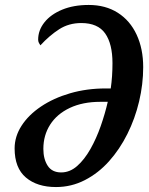

<svg xmlns="http://www.w3.org/2000/svg" viewBox="-20 -745 601 775"><path d="M206 10Q130 10 84.5 -28.5Q39 -67 39 -146Q39 -194 67 -237.5Q95 -281 145.5 -315Q196 -349 263 -368.5Q330 -388 406 -388H427Q434 -436 434 -490Q434 -568 404.5 -610Q375 -652 308 -652Q258 -652 219 -627Q180 -602 143 -562Q140 -566 137 -572Q134 -578 134 -585Q134 -623 159.5 -655Q185 -687 231 -706Q277 -725 338 -725Q406 -725 455.5 -693.5Q505 -662 531.5 -605Q558 -548 558 -474Q558 -405 541.5 -335.5Q525 -266 494 -204Q463 -142 420 -94Q377 -46 322.5 -18Q268 10 206 10ZM227 -49Q262 -49 291.5 -75Q321 -101 345 -143.5Q369 -186 386.5 -236Q404 -286 415 -334H385Q314 -334 262 -309.5Q210 -285 182.5 -242Q155 -199 155 -144Q155 -103 172.5 -76Q190 -49 227 -49Z"/></svg>

Font: Noto Serif ExtraCondensed SemiBold
Style: Italic
Weight: 600
Width: 2
Italic angle: -12°
Designer: Monotype Design Team
Foundry: Monotype Imaging Inc.
Version: Version 2.013